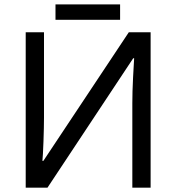

<svg xmlns="http://www.w3.org/2000/svg" viewBox="-20 -862 808 882"><path d="M98.1 -713.9H182.1V-321.8Q182.1 -280.3 179.7 -211.9Q177.2 -143.6 174.8 -123H179.2L571.8 -713.9H671.9V0H587.9V-388.2Q587.9 -439 591.3 -506.6Q594.7 -574.2 596.2 -594.2H591.8L198.2 0H98.1ZM234.9 -841.8H531.7V-771H234.9Z"/></svg>

Font: NotoSans
Style: Regular
Weight: 400
Designer: Monotype Design team
Foundry: Monotype Imaging Inc.
Version: Version 1.04; ttfautohint (v1.4.1)